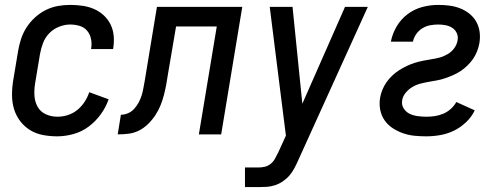

<svg xmlns="http://www.w3.org/2000/svg" viewBox="-20 -548 2040 783"><path d="M213 8Q183 8 154.5 2.5Q126 -3 102.5 -17.5Q79 -32 62 -54.5Q45 -77 37 -104Q29 -131 29 -161Q29 -191 34 -221L54 -341Q58 -365 66 -389.5Q74 -414 88.5 -436.5Q103 -459 123.5 -477.5Q144 -496 167.5 -507.5Q191 -519 216 -523.5Q241 -528 266 -528Q291 -528 316 -524.5Q341 -521 363 -511.5Q385 -502 402.5 -486Q420 -470 430.5 -449Q441 -428 443.5 -403.5Q446 -379 442 -353L441 -348H351L352 -351Q355 -371 351 -390Q347 -409 335 -423Q323 -437 304.5 -442.5Q286 -448 266 -448Q244 -448 221 -439Q198 -430 181 -412.5Q164 -395 155.5 -372.5Q147 -350 143 -327L123 -207Q119 -182 120.5 -157.5Q122 -133 133.5 -112.5Q145 -92 167 -82Q189 -72 214 -72Q235 -72 256 -78.5Q277 -85 294.5 -99Q312 -113 324.5 -132Q337 -151 344 -172L423 -143Q412 -111 391 -82Q370 -53 342 -32Q314 -11 280 -1.5Q246 8 213 8Z M460 0 473 -80Q487 -80 501.5 -86Q516 -92 527 -104Q538 -116 545.5 -130Q553 -144 557.5 -158.5Q562 -173 564.5 -187.5Q567 -202 570 -217L620 -520H968L882 0H791L864 -440H698L665 -246Q662 -225 658 -203.5Q654 -182 648.5 -160.5Q643 -139 634.5 -118Q626 -97 613 -77.5Q600 -58 583 -41.5Q566 -25 545.5 -15Q525 -5 503 -2.5Q481 0 460 0Z M979 215V135H1034Q1047 135 1060 132Q1073 129 1084.5 119.5Q1096 110 1102 98Q1108 86 1115 73L1146 5L1124 -169L1080 -520H1173L1213 -125L1387 -520H1480L1196 106Q1189 122 1180.5 138Q1172 154 1160.5 167.5Q1149 181 1133.5 191.5Q1118 202 1101 207.5Q1084 213 1067.5 214Q1051 215 1034 215Z M1718 8Q1693 8 1669 5.5Q1645 3 1622.5 -5Q1600 -13 1580.5 -26Q1561 -39 1548 -58Q1535 -77 1530.5 -100.5Q1526 -124 1530 -149Q1533 -166 1539.5 -182Q1546 -198 1556.5 -213Q1567 -228 1580.5 -240.5Q1594 -253 1609 -262.5Q1624 -272 1640 -279.5Q1656 -287 1672.5 -292Q1689 -297 1706 -300.5Q1723 -304 1740 -306.5Q1757 -309 1773.5 -313.5Q1790 -318 1806 -327.5Q1822 -337 1832.5 -351.5Q1843 -366 1846 -383Q1849 -399 1843 -412.5Q1837 -426 1825 -434Q1813 -442 1798 -445Q1783 -448 1767 -448Q1751 -448 1734.5 -445Q1718 -442 1703 -433Q1688 -424 1677.5 -409Q1667 -394 1664 -378H1574Q1580 -410 1597.5 -440Q1615 -470 1642.5 -490.5Q1670 -511 1702.5 -519.5Q1735 -528 1767 -528Q1791 -528 1813.5 -525Q1836 -522 1856.5 -514Q1877 -506 1894.5 -492Q1912 -478 1922.5 -459Q1933 -440 1936 -417.5Q1939 -395 1935 -372Q1932 -355 1925.5 -338.5Q1919 -322 1909 -307.5Q1899 -293 1886 -280.5Q1873 -268 1858 -258Q1843 -248 1826.5 -241Q1810 -234 1794 -228.5Q1778 -223 1761 -220Q1744 -217 1727 -214Q1710 -211 1693 -206.5Q1676 -202 1660.5 -192.5Q1645 -183 1633.5 -168.5Q1622 -154 1620 -138Q1617 -120 1626.5 -105.5Q1636 -91 1650.5 -84Q1665 -77 1683 -74.5Q1701 -72 1719 -72Q1736 -72 1753 -74.5Q1770 -77 1787 -84Q1804 -91 1818 -103.5Q1832 -116 1841 -132L1916 -98Q1904 -72 1881 -50Q1858 -28 1831 -15Q1804 -2 1775 3Q1746 8 1718 8Z"/></svg>

Font: Iosevka SS18 Medium
Style: Italic
Weight: 500
Italic angle: -9°
Monospace: yes
Designer: Belleve Invis
Foundry: Belleve Invis
Version: Version 25.1.1; ttfautohint (v1.8.4)